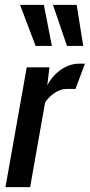

<svg xmlns="http://www.w3.org/2000/svg" viewBox="-20 -770 370 790"><path d="M2.5 0 90 -493H183.5L174.5 -419Q198 -462 233.2 -485Q268.5 -508 304.5 -508H329.5L290.5 -404H253Q228 -404 203.5 -386.8Q179 -369.5 165.5 -348L104 0ZM322.5 -581H255.5L198 -750H295.5ZM193.5 -581H126.5L62.5 -750H160.5Z"/></svg>

Font: Cabin Condensed Medium
Style: Italic
Weight: 500
Width: 3
Italic angle: -10°
Designer: Pablo Impallari
Foundry: Pablo Impallari. http://www.impallari.com Igino Marini. http://www.ikern.com
Version: Version 3.001; ttfautohint (v1.8.3)